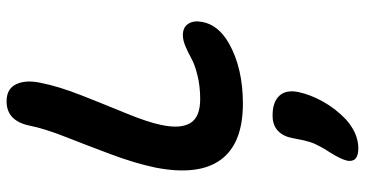

<svg xmlns="http://www.w3.org/2000/svg" viewBox="-283 -467 1110 584"><g transform="rotate(-90 272.0 -175.0)"><path d="M249 8.8Q127.4 8.8 78.1 -58.6Q28.8 -126 54.2 -256.8Q67.4 -319.8 94.5 -392.1Q121.6 -464.4 147.2 -529.5Q172.9 -594.7 182.1 -641.1Q196.8 -710 255.9 -710Q293.9 -710 307.9 -680.7Q321.8 -651.4 312 -606Q301.3 -551.3 273.4 -480.7Q245.6 -410.2 219 -345.5Q192.4 -280.8 184.1 -240.2Q171.4 -181.2 189.7 -151.1Q208 -121.1 262.2 -121.1Q301.8 -121.1 335 -129.4Q368.2 -137.7 385.5 -147.5Q402.8 -157.2 422.1 -165.5Q441.4 -173.8 457 -173.8Q481.4 -173.8 491.9 -157Q502.4 -140.1 497.1 -113.8Q487.8 -65.9 433.1 -34.2Q357.4 8.8 249 8.8ZM112.8 359.9Q90.8 359.9 81.5 351.3Q72.3 342.8 75.2 326.2Q79.6 306.2 102.1 271Q109.9 259.3 116.2 247.6Q122.6 235.8 126.2 228Q129.9 220.2 133.1 208.7Q136.2 197.3 137.5 192.4Q138.7 187.5 140.9 175Q143.1 162.6 144 159.2Q149.4 130.9 166.5 115Q183.6 99.1 212.9 99.1Q253.4 99.1 272.5 119.4Q291.5 139.6 284.2 176.8Q276.4 213.9 255.1 252.2Q233.9 290.5 201.2 321.8Q158.7 359.9 112.8 359.9Z"/></g></svg>

Font: Shantell Sans Normal
Style: Italic
Weight: 600
Italic angle: -11.31°
Designer: Stephen Nixon, Anya Danilova, Shantell Martin
Foundry: Arrow Type
Version: Version 1.006;[559af2be0]